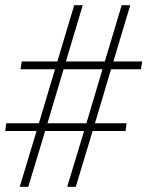

<svg xmlns="http://www.w3.org/2000/svg" viewBox="-22 -720 582 740"><path d="M406 -453 344 -245H466L462 -215H335L270 0H237L302 -215H152L87 0H54L119 -215H-2L2 -245H128L190 -453H57L62 -483H199L264 -700H297L232 -483H382L447 -700H480L415 -483H526L521 -453ZM373 -453H223L161 -245H311Z"/></svg>

Font: Krub ExtraLight
Style: Italic
Weight: 275
Italic angle: -8°
Designer: Ekaluck Peanpanawate
Foundry: Cadson Demak Co.,Ltd.
Version: Version 1.000; ttfautohint (v1.6)